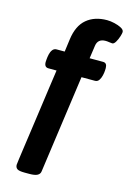

<svg xmlns="http://www.w3.org/2000/svg" viewBox="-142 -827 739 1101"><g transform="rotate(15 227.5 -276.5)"><path d="M121 207Q87 207 76 199Q65 191 65 175Q65 172 69 142Q73 112 80 63Q87 14 95.5 -46.5Q104 -107 113 -171.5Q122 -236 130.5 -297Q139 -358 146 -406H98Q73 -406 73 -437Q73 -439 74 -452.5Q75 -466 78.5 -482.5Q82 -499 91 -511Q100 -523 115 -523H163L173 -598Q184 -681 231 -720.5Q278 -760 352 -760Q372 -760 396 -754.5Q420 -749 437.5 -739.5Q455 -730 455 -717Q455 -709 449 -690Q443 -671 433.5 -655Q424 -639 414 -639Q407 -639 395.5 -641Q384 -643 374 -643Q328 -643 322 -600L311 -523H391Q415 -523 415 -492Q415 -491 414.5 -478Q414 -465 410 -448Q406 -431 397.5 -418.5Q389 -406 374 -406H294L213 175Q211 191 196 199Q181 207 149 207Z"/></g></svg>

Font: Asap Expanded Expanded Regular
Style: Bold Italic
Weight: 700
Width: 7
Italic angle: -6°
Designer: Pablo Cosgaya
Foundry: Omnibus-Type
Version: Version 3.001; ttfautohint (v1.8.4.7-5d5b)